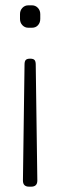

<svg xmlns="http://www.w3.org/2000/svg" viewBox="-20 -700 226 720"><path d="M55 -629V-647Q55 -661 64 -670.5Q73 -680 86 -680H100Q113 -680 122 -670.5Q131 -661 131 -647V-629Q131 -615 122.5 -605.5Q114 -596 100 -596H86Q73 -596 64 -605.5Q55 -615 55 -629ZM66 -23 72 -458Q72 -470 76.5 -475Q81 -480 93 -480Q105 -480 109.5 -475Q114 -470 114 -458L120 -23Q120 0 97 0H89Q66 0 66 -23Z"/></svg>

Font: Mitr ExtraLight
Style: Regular
Weight: 250
Designer: Thanarat Vachiruckul
Foundry: Cadson Demak Co.,Ltd.
Version: Version 1.000